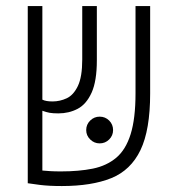

<svg xmlns="http://www.w3.org/2000/svg" viewBox="-20 -606 626 635"><path d="M184.6 9.3Q141.6 9.3 112.3 5.6Q83 2 71.8 0V-585.9H120.1V-276.4Q131.8 -270.5 153.8 -270.5Q178.2 -270.5 200.7 -281Q223.1 -291.5 237.5 -321.5Q252 -351.6 252 -409.2V-585.9H300.3V-406.7Q300.3 -337.9 283 -299.6Q265.6 -261.2 236.8 -246.1Q208 -231 172.9 -231Q155.3 -231 144.3 -232.9Q133.3 -234.9 120.1 -239.7V-42Q130.9 -41 146 -40Q161.1 -39.1 181.6 -39.1Q241.2 -39.1 286.9 -48.3Q332.5 -57.6 364.3 -84.2Q396 -110.8 412.1 -162.4Q428.2 -213.9 428.2 -297.9V-585.9H476.6V-296.9Q476.6 -176.3 444.6 -109.6Q412.6 -43 347.9 -16.8Q283.2 9.3 184.6 9.3ZM309.6 -131.8Q291.5 -131.8 278.3 -144.8Q265.1 -157.7 265.1 -175.8Q265.1 -194.3 278.3 -207.3Q291.5 -220.2 309.6 -220.2Q328.1 -220.2 341.1 -207.3Q354 -194.3 354 -175.8Q354 -157.7 341.1 -144.8Q328.1 -131.8 309.6 -131.8Z"/></svg>

Font: Cascadia Code NF ExtraLight
Style: Regular
Weight: 200
Monospace: yes
Designer: Aaron Bell
Foundry: Saja Typeworks
Version: Version 2404.023; ttfautohint (v1.8.4)